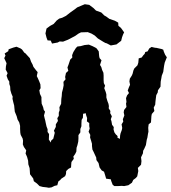

<svg xmlns="http://www.w3.org/2000/svg" viewBox="-23 -886 811 908"><path d="M179 -2 164 -6 152 -18 137 -29 134 -42 119 -62 118 -78 117 -91 111 -109 110 -126 105 -144 98 -160 101 -175 90 -191 85 -203 86 -221 84 -231 75 -248 73 -258 72 -277V-291L68 -307L60 -321L56 -336L47 -358L45 -376L44 -387L40 -402L36 -419L37 -429L31 -443L26 -460L25 -477L21 -489V-500L14 -511L8 -528L13 -540L4 -557L5 -572L8 -587L-3 -611L3 -623L-1 -633L16 -644L18 -653L40 -661L55 -665L74 -657L81 -652L92 -637L97 -634L107 -623L118 -611L124 -594L131 -581L135 -570L148 -553L155 -545L151 -526L156 -516L163 -500L168 -487L169 -469L163 -459L166 -442L173 -427V-414L174 -396L181 -379L184 -366L190 -358L185 -340L188 -327L191 -316L193 -306L197 -288L202 -275V-262L209 -252L208 -226L217 -212L219 -221L229 -230L232 -242L236 -258L232 -268L241 -286V-298L251 -314L248 -327L255 -338V-353L259 -365L258 -379L266 -395L267 -418L269 -432L270 -448L275 -467L278 -483L277 -499L287 -511L285 -522L289 -541L300 -551L296 -567L301 -580L309 -604L319 -614L318 -625L324 -640L336 -659L343 -666L359 -668L377 -673L397 -675L414 -668L428 -661L434 -657L444 -643L446 -620L448 -611L457 -601L450 -579L456 -569L460 -555L466 -542L467 -529V-508L468 -493L474 -481L470 -469L477 -451L480 -440V-425L485 -408L490 -395L492 -384L491 -374L499 -361L498 -351L506 -336L501 -322L504 -313L507 -296L515 -285L514 -274L518 -260L525 -250L531 -245L534 -238L531 -236L544 -229L545 -245L547 -255L553 -271L555 -281L552 -298L560 -311L558 -322L565 -340L562 -355L564 -366L575 -380L573 -396L575 -404L573 -422L578 -435L587 -446L581 -458L587 -474L592 -485L589 -501L591 -514L600 -528L604 -537L608 -553L612 -562L627 -577L631 -589L633 -610L647 -614L655 -625L661 -631L664 -640L675 -643L683 -657L694 -664L702 -662L711 -660H715L742 -654L749 -651L752 -641L758 -627L766 -615L756 -590L753 -575L751 -561L749 -546L742 -528L740 -516L737 -500L736 -476L724 -459L723 -449L716 -436L714 -421L712 -404L711 -391L704 -377L707 -361L695 -347L693 -337L692 -321L691 -307L680 -298L678 -282L679 -263L677 -254L674 -235L671 -225L667 -200L659 -182L654 -173L653 -161L644 -142L646 -124L644 -107L629 -92L631 -77L626 -52L619 -44L607 -35L601 -22L584 -10L564 -6L553 -7L534 -6H518L510 -12L503 -30L501 -38L479 -41L474 -58L469 -74L458 -80L448 -94L443 -115L433 -129L432 -141L425 -156L420 -167L414 -179L412 -196V-206L408 -220L403 -236L404 -248L396 -263L401 -278L399 -290V-304L388 -312L389 -328L385 -339L382 -351L373 -348L370 -349L369 -329L363 -319L362 -300V-289L357 -276V-260L348 -247V-230L347 -216L343 -199L339 -187L338 -169L332 -157L324 -146L326 -135L315 -120L314 -111L313 -94L300 -87L290 -77L289 -63L285 -53L267 -41L262 -35L253 -28L248 -10L235 -7L221 0L208 2L197 0ZM223 -680 217 -694 202 -695 197 -708 192 -728 197 -751 213 -763 231 -773 245 -789 257 -798 271 -802 289 -811 308 -826 332 -843 342 -851 361 -859 378 -866 399 -863 419 -848 431 -836 456 -827 470 -813 479 -808 494 -797 520 -788 536 -779 537 -764 549 -754 564 -733 559 -723 554 -709 550 -693 533 -680 528 -676 501 -671 482 -681 475 -683 466 -688 440 -704 425 -718 410 -727 392 -734 360 -733 348 -727 334 -717 308 -703 298 -698 275 -689 259 -690 250 -685Z"/></svg>

Font: Winky Rough SemiBold
Style: Regular
Weight: 600
Designer: Simon Atzbach
Foundry: typofactur
Version: Version 1.206; ttfautohint (v1.8.4.7-5d5b)